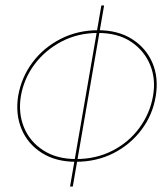

<svg xmlns="http://www.w3.org/2000/svg" viewBox="-20 -580 609 699"><path d="M359 -560 245 99H235L349 -560ZM46 -230Q58 -299 98.5 -353Q139 -407 201 -438.5Q263 -470 337 -470Q410 -470 461 -437.5Q512 -405 535 -351Q558 -297 547 -230Q536 -162 495 -107.5Q454 -53 392.5 -22Q331 9 256 9Q183 9 132 -23.5Q81 -56 58.5 -110Q36 -164 46 -230ZM56 -230Q46 -169 67 -117Q88 -65 137 -33Q186 -1 257 -1Q330 -1 389.5 -31.5Q449 -62 487.5 -114.5Q526 -167 537 -230Q548 -292 526.5 -344Q505 -396 457 -428Q409 -460 337 -460Q264 -460 204.5 -429Q145 -398 106 -346Q67 -294 56 -230Z"/></svg>

Font: Jost Thin
Style: Italic
Weight: 200
Italic angle: -5°
Version: Version 3.710